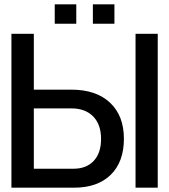

<svg xmlns="http://www.w3.org/2000/svg" viewBox="-20 -871 785 891"><path d="M33 -714H137V-455H311Q426 -455 490.5 -394.5Q555 -334 555 -227Q555 -120 494 -60Q433 0 323 0H33ZM321 -88Q381 -88 415 -124.5Q449 -161 449 -226Q449 -293 412.5 -330.5Q376 -368 311 -368H137V-88ZM609 -714H712V0H609ZM334 -851V-761H234V-851ZM411 -851H511V-761H411Z"/></svg>

Font: Non Bureau
Style: Regular
Weight: 400
Designer: Jona Saucedo
Foundry: Non Foundry
Version: Version 1.000; ttfautohint (v1.8.4)